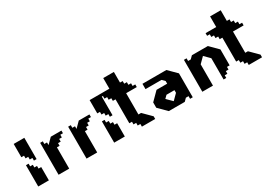

<svg xmlns="http://www.w3.org/2000/svg" viewBox="-4 -1204 2536 1824"><g transform="rotate(-30 1264.5 -291.5)"><path d="M51 -466.7V-320.9H80.2V-291.7H109.4V-262.5H138.5V-233.4H167.7V-466.7ZM138.5 -175H109.4V-204.2H80.2V-233.4H51V0H167.7V-145.9H138.5Z M390.7 -350 332.4 -291.7V-320.9H303.2V-350H274V0H390.7V-233.4H419.8V-262.5H449V-291.7H478.2V-320.9H507.3V-350Z M697.7 -350 639.4 -291.7V-320.9H610.2V-350H581V0H697.7V-233.4H726.8V-262.5H756V-291.7H785.2V-320.9H814.3V-350Z M884 -466.7V-320.9H913.2V-291.7H942.4V-262.5H971.5V-233.4H1000.7V-466.7ZM971.5 -175H942.4V-204.2H913.2V-233.4H884V0H1000.7V-145.9H971.5Z M1334 -350V-379.2H1304.8V-408.3H1275.6V-437.5H1246.5V-466.7H1217.3V-583.3H1100.7V-466.7H984V-437.5H1013.2V-408.3H1042.3V-379.2H1071.5V-350H1100.7V-87.5H1129.8V-58.4H1159V-29.2H1188.1V0H1334V-29.2L1246.5 -116.7H1217.3V-350Z M1658.4 -349.9H1396V-291.6H1571.1L1600.2 -262.5V-233.4H1483.3L1396 -145.6V-87.4L1483.3 -0.1H1658.4L1687.5 -29.2H1716.7V-0.1H1746.2V-262.5ZM1629.3 -116.5 1571.1 -58.3 1512.4 -116.5 1541.9 -145.6H1629.3Z M2113.5 -350H1938.5L1909.3 -320.9H1880.2V-350H1851V0H1967.7V-233.4L2026 -291.7L2084.3 -233.4V0H2113.5V-29.2H2142.6V-58.4H2171.8V-87.5H2201V-262.5Z M2506 -350V-379.2H2476.8V-408.3H2447.6V-437.5H2418.5V-466.7H2389.3V-583.3H2272.7V-466.7H2156V-437.5H2185.2V-408.3H2214.3V-379.2H2243.5V-350H2272.7V-87.5H2301.8V-58.4H2331V-29.2H2360.1V0H2506V-29.2L2418.5 -116.7H2389.3V-350Z"/></g></svg>

Font: Stepalange Short
Style: Regular
Weight: 400
Designer: Szymon Furjan
Version: Version 1.001;Fontself Maker 3.5.8